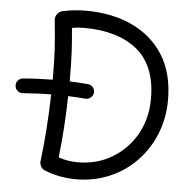

<svg xmlns="http://www.w3.org/2000/svg" viewBox="-52 -743 772 823"><g transform="rotate(5 334.0 -332.0)"><path d="M12.2 -347.7C13.7 -330.1 28.3 -316.9 45.9 -318.4C88.9 -321.8 129.9 -323.7 167.5 -323.7C165 -224.6 158.2 -121.6 147 -35.2C145 -20 153.8 -2.4 169.9 3.9C212.9 21 258.3 29.3 306.2 29.3C513.2 29.3 668.5 -135.7 668.5 -342.3C668.5 -419.9 651.9 -484.9 618.7 -537.1C552.2 -641.6 432.1 -694.3 283.7 -694.3C250 -694.3 216.8 -690.4 183.1 -683.1C168 -679.2 152.8 -662.6 154.8 -643.1C164.6 -547.9 168.5 -494.1 168.5 -396V-387.2C128.9 -386.7 85.9 -385.3 41 -381.3C23.9 -379.9 10.7 -364.7 12.2 -347.7ZM231.4 -615.2C249 -619.1 266.1 -620.1 283.7 -620.1C380.9 -620.1 457.5 -597.2 512.7 -551.8C567.9 -505.9 595.2 -436 595.2 -342.3C595.2 -286.1 582.5 -235.4 557.6 -190.4C532.2 -145 497.6 -109.4 454.1 -83.5C410.6 -57.1 361.3 -43.9 306.2 -43.9C278.3 -43.9 250.5 -48.3 223.1 -57.6C232.9 -141.1 238.8 -232.9 240.7 -322.8C266.6 -321.8 291.5 -320.3 315.4 -318.4C332.5 -316.9 348.1 -330.6 349.6 -347.7C351.1 -364.7 337.9 -379.9 320.8 -381.3C294.9 -383.8 268.6 -385.3 241.7 -386.2V-396C241.7 -438.5 240.7 -476.1 239.3 -508.8C237.8 -541.5 234.9 -576.7 231.4 -615.2Z"/></g></svg>

Font: Mikhak
Style: Regular
Weight: 400
Designer: Amin Abedi
Version: Version 3.2